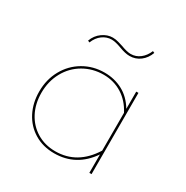

<svg xmlns="http://www.w3.org/2000/svg" viewBox="-142 -711 803 831"><g transform="rotate(30 259.5 -295.5)"><path d="M131 -489 122 -493Q133 -523 157.5 -540.5Q182 -558 209 -558Q224 -558 240 -553Q256 -548 260 -547Q292 -535 310 -535Q336 -535 356.5 -551Q377 -567 388 -594L397 -590Q386 -560 363 -542.5Q340 -525 310 -525Q289 -525 257 -537Q228 -548 209 -548Q184 -548 163 -532.5Q142 -517 131 -489ZM424 -406V0H413V-92Q348 3 238 3Q182 3 139 -23Q96 -49 72.5 -94.5Q49 -140 49 -197Q49 -257 76 -305.5Q103 -354 150 -381.5Q197 -409 254 -409Q304 -409 345 -387Q386 -365 413 -320V-406ZM413 -111V-300Q388 -348 347 -373.5Q306 -399 255 -399Q201 -399 156 -373Q111 -347 85.5 -300.5Q60 -254 60 -197Q60 -142 82.5 -99Q105 -56 145.5 -31.5Q186 -7 238 -7Q348 -7 413 -111Z"/></g></svg>

Font: Ysabeau Infant Hairline
Style: Regular
Weight: 100
Designer: Christian Thalmann (Catharsis Fonts)
Version: Version 0.003